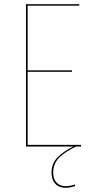

<svg xmlns="http://www.w3.org/2000/svg" viewBox="-20 -700 446 917"><path d="M367 -8V0H343Q295 22 264.5 51Q234 80 234 125Q234 155 250 172Q266 189 294 189Q315 189 338 181V189Q314 197 293 197Q262 197 244 177.5Q226 158 226 125Q226 82 254 52.5Q282 23 330 0H104V-680H359L358 -673H112V-364H324V-357H112V-8Z"/></svg>

Font: Fira Sans Compressed Eight
Style: Regular
Weight: 100
Width: 1
Designer: bBox Type GmbH & Carrois Corporate GbR & Edenspiekermann AG
Foundry: bBox Type GmbH & Carrois Corporate GbR & Edenspiekermann AG
Version: Version 4.301